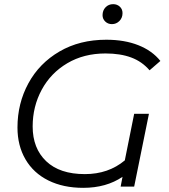

<svg xmlns="http://www.w3.org/2000/svg" viewBox="-20 -897 813 923"><path d="M137 -289Q137 -184 202 -122Q267 -60 388 -60Q501 -60 580 -126L625 -350H696L625 0H560L569 -47Q491 6 380 6Q284 6 212.5 -29.5Q141 -65 102.5 -131Q64 -197 64 -284Q64 -400 116.5 -496.5Q169 -593 266 -649.5Q363 -706 491 -706Q579 -706 645.5 -679.5Q712 -653 751 -604L699 -559Q663 -601 611 -620.5Q559 -640 487 -640Q383 -640 303.5 -593Q224 -546 180.5 -465.5Q137 -385 137 -289ZM473 -824Q473 -847 487.5 -862Q502 -877 524 -877Q543 -877 556 -865Q569 -853 569 -834Q569 -811 554 -796Q539 -781 518 -781Q499 -781 486 -793.5Q473 -806 473 -824Z"/></svg>

Font: Montserrat Alternates
Style: Italic
Weight: 400
Italic angle: -11.3°
Designer: Julieta Ulanovsky
Foundry: Julieta Ulanovsky
Version: Version 7.200